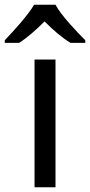

<svg xmlns="http://www.w3.org/2000/svg" viewBox="-60 -786 378 806"><path d="M173 -766H83C57 -721 -3 -656 -40 -617V-606H20C55 -628 91 -660 127 -696C163 -660 201 -627 236 -606H298V-617C260 -655 197 -721 173 -766ZM173 0V-536H85V0Z"/></svg>

Font: Noto Sans Hebrew Droid
Style: Bold
Weight: 700
Designer: Monotype Design Team
Foundry: Monotype Imaging Inc.
Version: Version 1.100